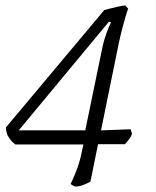

<svg xmlns="http://www.w3.org/2000/svg" viewBox="-20 -583 575 707"><path d="M259 104Q256 104 250 101Q244 98 240 94Q246 83 258.5 52.5Q271 22 278 -9L287 -51H37Q26 -58 14 -74.5Q2 -91 2 -114L364 -546Q371 -548 385 -551.5Q399 -555 414.5 -558.5Q430 -562 441 -563L452 -551Q448 -541 442.5 -522.5Q437 -504 430.5 -479Q424 -454 417 -422L352 -103L461 -107L466 -90Q462 -78 454 -68.5Q446 -59 440 -52H341L313 86Q307 89 297.5 93.5Q288 98 278 101Q268 104 259 104ZM49 -103H294L358 -413Q363 -436 372.5 -462Q382 -488 389 -501L381 -503Z"/></svg>

Font: Texturina Medium 12pt Thin
Style: Italic
Weight: 250
Italic angle: -11°
Version: Version 1.002